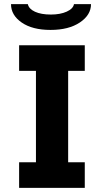

<svg xmlns="http://www.w3.org/2000/svg" viewBox="-20 -904 501 924"><path d="M223 -760Q136 -760 84.5 -795.5Q33 -831 33 -884H114Q119 -861 148.5 -847.5Q178 -834 225 -834Q270 -834 301 -848Q332 -862 336 -884H418Q418 -832 364.5 -796Q311 -760 223 -760ZM388 -686V-563H308V-123H388V0H72V-123H153V-563H72V-686Z"/></svg>

Font: Chivo
Style: Bold
Weight: 700
Designer: Hector Gatti
Foundry: Omnibus-Type
Version: Version 1.007;PS 001.007;hotconv 1.0.88;makeotf.lib2.5.64775